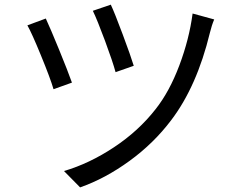

<svg xmlns="http://www.w3.org/2000/svg" viewBox="-20 -772 1040 825"><path d="M456.1 -752Q472.7 -716.8 507.3 -624Q542 -531.2 554.7 -489.3L476.6 -461.9Q464.8 -505.9 431.2 -596.7Q397.5 -687.5 378.9 -725.6ZM807.6 -713.9 900.4 -688.5Q889.6 -663.1 881.8 -630.9Q826.2 -401.4 715.8 -255.9Q640.6 -156.2 536.6 -80.6Q432.6 -4.9 324.2 33.2L254.9 -37.1Q364.3 -69.3 469.7 -139.2Q575.2 -209 648.4 -302.7Q708 -377.9 750.5 -490.7Q793 -603.5 807.6 -713.9ZM176.8 -692.4Q196.3 -650.4 233.9 -558.6Q271.5 -466.8 289.1 -417L210 -388.7Q196.3 -435.5 156.2 -533.2Q116.2 -630.9 97.7 -663.1Z"/></svg>

Font: Nasu
Style: Regular
Weight: 400
Designer: Ryoko NISHIZUKA (kana &amp; ideographs); Paul D. Hunt (Latin, Greek &amp; Cyrillic); Wenlong ZHANG (bopomofo); Sandoll C
Version: Version 2014.1215